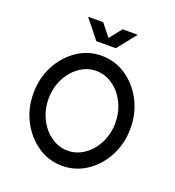

<svg xmlns="http://www.w3.org/2000/svg" viewBox="-131 -811 843 926"><g transform="rotate(20 290.5 -348.5)"><path d="M290.5 -67.4Q356.4 -67.4 408.7 -124Q461.9 -187.5 461.9 -272Q461.9 -356.4 408.7 -419.9Q356.4 -476.6 290.5 -476.6Q224.6 -476.6 172.4 -419.9Q119.1 -356.4 119.1 -272Q119.1 -187.5 172.4 -124Q224.6 -67.4 290.5 -67.4ZM290.5 10.3Q221.7 10.3 165.3 -27.8Q108.9 -65.9 75.2 -129.9Q41.5 -193.8 41.5 -272Q41.5 -350.1 75.2 -414.1Q108.9 -478 165.3 -516.1Q221.7 -554.2 290.5 -554.2Q359.4 -554.2 415.8 -516.1Q472.2 -478 505.9 -414.1Q539.6 -350.1 539.6 -272Q539.6 -193.8 505.9 -129.9Q472.2 -65.9 415.8 -27.8Q359.4 10.3 290.5 10.3ZM240.7 -611.3 163.1 -708.5H240.7L290.5 -646L340.3 -708.5H418L340.3 -611.3Z"/></g></svg>

Font: Turpis
Style: Regular
Weight: 400
Designer: GGBotNet
Foundry: f0n7
Version: 1.00